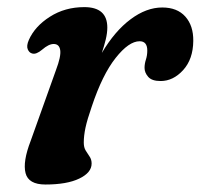

<svg xmlns="http://www.w3.org/2000/svg" viewBox="-20 -494 550 526"><path d="M68 -347.5Q60 -349.5 56 -359Q52 -368.5 59 -384.5Q75.5 -422 116.8 -448.2Q158 -474.5 211 -474.5Q274 -474.5 274 -418.5Q274 -404 269.8 -386.2Q265.5 -368.5 259 -349Q294.5 -409 337.8 -441.2Q381 -473.5 424.5 -473.5Q465.5 -473.5 487.8 -448.5Q510 -423.5 509.5 -382Q509 -332 481.8 -302Q454.5 -272 420 -272Q396 -272 386 -283.5Q376 -295 376 -308Q376 -319.5 379.8 -331Q383.5 -342.5 383.5 -355.5Q383.5 -381 362.5 -381Q333 -381 296.8 -335.2Q260.5 -289.5 231.5 -202.5Q219 -166.5 214.2 -144.2Q209.5 -122 209.5 -103.5Q209.5 -90 214.8 -81.5Q220 -73 225.5 -65Q231 -57 231 -46Q231 -21 197.2 -4.8Q163.5 11.5 104.5 11.5Q58 11.5 50 -19.8Q42 -51 64 -108L133.5 -302.5Q147.5 -339.5 145 -356.5Q142.5 -373.5 127 -373.5Q113.5 -373.5 95.5 -358Q79 -344 68 -347.5Z"/></svg>

Font: Fraunces 9pt S050 SemiBold
Style: Italic
Weight: 600
Italic angle: -16°
Version: Version 1.000; ttfautohint (v1.8.3)